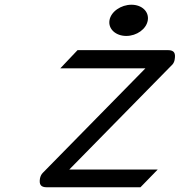

<svg xmlns="http://www.w3.org/2000/svg" viewBox="-20 -792 798 812"><path d="M514 -640C558 -640 599 -669 605 -706C611 -743 580 -772 536 -772C492 -772 449 -743 443 -706C437 -669 470 -640 514 -640ZM149 -37C145 -12 152 0 178 0H574L647 -75H273L710 -520C715 -526 718 -534 719 -542C723 -567 717 -580 690 -580H308L235 -503H595L161 -61C155 -55 151 -47 149 -37Z"/></svg>

Font: Charger Monospace
Style: Regular
Weight: 400
Designer: Jasper
Foundry: Cannot Into Space Fonts
Version: Version 0.980